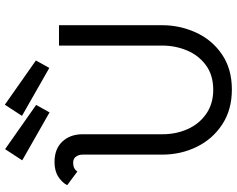

<svg xmlns="http://www.w3.org/2000/svg" viewBox="-110 -830 954 773"><g transform="rotate(-90 366.5 -444.0)"><path d="M130 -267V-588Q130 -603 122 -614.5Q114 -626 97 -626Q73 -626 62 -609L7 -650Q17 -670 40.5 -685.5Q64 -701 100 -701Q153 -701 182.5 -669.5Q212 -638 212 -588V-267Q212 -211 233 -164.5Q254 -118 294.5 -90Q335 -62 391 -62Q450 -62 490 -91.5Q530 -121 549.5 -168Q569 -215 569 -267V-683H651V-267Q651 -197 622 -132.5Q593 -68 534.5 -27.5Q476 13 392 13Q311 13 252 -25.5Q193 -64 161.5 -128Q130 -192 130 -267ZM107 -831 152 -900 330 -775 300 -721ZM286 -832 331 -901 509 -776 479 -722Z"/></g></svg>

Font: Bellota
Style: Bold
Weight: 700
Designer: Kemie Guaida
Foundry: Kemie Guaida
Version: Version 4.001